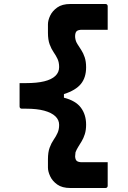

<svg xmlns="http://www.w3.org/2000/svg" viewBox="-20 -780 640 961"><path d="M411 -156Q411 -129 404.5 -108.5Q398 -88 388.5 -72.5Q379 -57 371 -44Q363 -31 358 -18Q358 -13 357 -8Q356 -3 356 3Q357 20 365 26Q373 32 391 32Q419 32 445.5 32Q472 32 499 32H519Q519 62 519 91Q519 120 519 150Q519 155 516 158Q513 161 508 161H332Q291 161 266.5 143.5Q242 126 231 102Q220 78 220 59V17Q220 -18 228.5 -41Q237 -64 248.5 -80.5Q260 -97 268 -114.5Q276 -132 276 -155Q276 -180 257 -198Q238 -216 201.5 -226Q165 -236 110 -236H89Q84 -236 81 -239Q78 -242 78 -247Q78 -276 78 -305.5Q78 -335 78 -364H110Q165 -364 201.5 -373Q238 -382 257 -400Q276 -418 276 -444Q276 -468 268 -485Q260 -502 248.5 -518.5Q237 -535 228.5 -558Q220 -581 220 -616V-658Q220 -678 231 -701.5Q242 -725 266.5 -742.5Q291 -760 332 -760H508Q513 -760 516 -757Q519 -754 519 -749Q519 -719 519 -690Q519 -661 519 -631H499Q472 -631 445.5 -631Q419 -631 391 -631Q373 -631 365 -625Q357 -619 356 -602Q356 -598 356 -594Q356 -590 357 -587Q359 -573 367.5 -559.5Q376 -546 386.5 -530Q397 -514 404 -493Q411 -472 411 -443Q411 -392 385 -360Q359 -328 300 -309V-291Q359 -276 385 -241Q411 -206 411 -156Z"/></svg>

Font: RecMonoLinear Nerd Font Mono
Style: Bold
Weight: 700
Monospace: yes
Version: Version 1.085; ttfautohint (v1.8.4.7-5d5b);Nerd Fonts 3.2.1